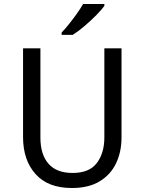

<svg xmlns="http://www.w3.org/2000/svg" viewBox="-20 -942 733 972"><path d="M595.2 -697.3V-246.1Q595.2 -173.8 567.9 -116Q540.5 -58.1 484.9 -24.2Q429.2 9.8 343.8 9.8Q222.7 9.8 159.7 -61Q96.7 -131.8 96.7 -248V-697.3H184.6V-245.1Q184.6 -160.2 225.3 -113.3Q266.1 -66.4 347.7 -66.4Q432.1 -66.4 470.2 -116.7Q508.3 -167 508.3 -246.1V-697.3ZM508.3 -921.9V-912.1Q495.6 -894 468.3 -866.2Q440.9 -838.4 408.7 -810.8Q376.5 -783.2 348.6 -765.6H292V-777.3Q309.6 -795.4 329.8 -820.8Q350.1 -846.2 369.1 -873Q388.2 -899.9 400.9 -921.9Z"/></svg>

Font: Lunasima
Style: Regular
Weight: 400
Designer: The DocRepair Project, Monotype Design Team
Foundry: Google
Version: Version 2.009